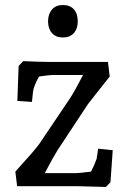

<svg xmlns="http://www.w3.org/2000/svg" viewBox="-20 -740 500 763"><path d="M54 -478 72 -497Q147 -494 167 -494H409L416 -436L330 -327L208 -142Q195 -122 158 -52H283Q294 -52 342 -58Q357 -88 364 -109Q364 -110 365 -115.5Q366 -121 367.5 -131Q369 -141 370 -149L428 -143L419 -16L401 3Q311 0 291 0H48L41 -58Q121 -146 136 -168L260 -352Q278 -380 310 -442H188Q179 -442 135 -436Q113 -396 111 -374L107 -335L49 -339ZM289 -655Q289 -626 273.5 -608.5Q258 -591 230 -591Q202 -591 186.5 -608.5Q171 -626 171 -655Q171 -684 186.5 -702Q202 -720 230 -720Q258 -720 273.5 -703Q289 -686 289 -655Z"/></svg>

Font: Andada
Style: Regular
Weight: 400
Designer: Carolina Giovagnoli
Foundry: Carolina Giovagnoli
Version: Version 1.003